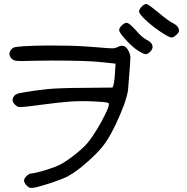

<svg xmlns="http://www.w3.org/2000/svg" viewBox="-20 -919 914 937"><path d="M763.7 -763.7Q748.5 -773.9 733.9 -784.7Q733.4 -785.6 732.4 -786.1Q710 -803.2 690.4 -821.3Q658.7 -851.6 658.7 -862.8Q658.7 -873.5 671.4 -886.7Q683.6 -899.4 693.8 -899.4Q698.2 -899.4 715.3 -887.7Q731.9 -875.5 752 -858.9Q771.5 -841.8 792 -826.7Q812 -811.5 821.3 -807.6Q837.4 -799.8 845.2 -790.5Q853.5 -780.8 853.5 -769Q853.5 -759.8 839.8 -748Q826.7 -735.8 816.4 -735.8Q811.5 -735.8 795.9 -744.1Q780.8 -752.4 763.7 -763.7ZM650.9 -673.8Q641.6 -679.7 631.3 -688.5Q620.6 -697.3 610.4 -707.5Q591.3 -726.6 576.2 -745.6Q561.5 -764.6 561.5 -772.5Q561.5 -782.2 574.2 -794.9Q587.4 -807.6 597.7 -807.6Q605.5 -807.6 619.1 -795.4Q632.8 -783.7 660.6 -752Q667 -745.1 676.8 -737.3Q687 -729.5 695.3 -725.1Q719.2 -712.9 723.6 -697.8Q724.6 -693.8 724.6 -690.4Q724.6 -678.7 712.9 -666.5Q700.2 -653.8 689 -654.8Q677.7 -656.2 650.9 -673.8ZM110.4 -13.2Q105 -18.6 101.1 -25.9Q97.2 -32.7 97.2 -37.1Q97.2 -47.9 110.4 -60.5Q123.5 -72.8 134.8 -72.8Q144 -72.8 168.9 -79.6Q193.8 -85.9 220.2 -94.7Q233.9 -99.6 246.6 -104Q259.8 -108.9 268.6 -113.3Q296.4 -126.5 341.3 -161.1Q385.7 -195.8 406.2 -220.2Q417.5 -233.9 430.2 -252Q442.9 -270.5 455.1 -290.5Q477.5 -327.6 494.6 -363.3Q511.7 -398.4 511.7 -411.1Q511.7 -417 500.5 -418.9Q488.8 -421.4 442.9 -423.8Q412.6 -425.3 384.3 -425.3Q355.5 -425.3 328.6 -423.8Q275.9 -420.4 180.7 -407.7Q154.8 -404.3 136.2 -401.9Q118.2 -399.4 106 -398.4Q88.4 -396.5 78.6 -396.5Q71.8 -396.5 68.8 -397.5Q61.5 -399.9 53.2 -408.2Q42 -419.4 41.5 -429.7Q40.5 -440.4 50.3 -452.1Q56.6 -459.5 73.2 -463.9Q90.3 -467.8 148.9 -476.6Q185.5 -481.4 214.4 -484.4Q243.2 -487.3 281.2 -488.3Q301.8 -489.3 326.7 -489.7Q351.6 -490.2 383.8 -490.2Q432.1 -490.7 529.3 -491.7Q530.8 -495.6 533.7 -503.9Q535.6 -508.8 537.6 -525.9Q540 -543 541 -562Q542 -577.6 543.9 -608.4Q521 -610.8 475.6 -615.7Q440.4 -619.6 379.4 -621.6Q318.4 -623.5 226.1 -623.5Q184.6 -623.5 155.8 -622.6Q127 -622.1 107.4 -621.6Q95.2 -621.1 85.4 -621.1Q66.4 -621.1 57.6 -622.6Q44.4 -624.5 35.2 -634.3Q25.9 -646 25.9 -656.2Q25.9 -666.5 35.2 -677.7Q42 -686 51.8 -688.5Q62 -690.9 95.2 -693.4Q142.6 -696.3 204.6 -696.8Q220.2 -696.8 235.8 -696.8Q282.2 -696.8 327.1 -695.8Q359.9 -694.8 389.6 -692.9Q419.4 -691.4 444.3 -689Q511.7 -683.1 527.3 -683.1Q542.5 -683.1 555.2 -689.9Q572.3 -699.2 585 -693.8Q586.4 -693.4 587.4 -692.9Q599.1 -687 608.4 -668.5Q615.2 -654.8 616.2 -642.6Q616.2 -641.1 616.2 -639.2Q616.2 -625 613.3 -587.4Q611.3 -562 608.9 -531.2Q606.4 -500 605 -481.9Q604 -469.2 598.6 -449.7Q593.3 -430.2 585 -406.7Q568.8 -362.8 545.4 -313.5Q522 -264.2 499 -229Q481 -201.2 446.8 -166.5Q412.1 -131.8 375.5 -102.5Q356 -86.9 337.4 -74.7Q318.4 -62 303.2 -54.7Q293.9 -50.3 280.3 -44.9Q266.1 -39.6 250 -33.7Q220.2 -22.9 189.5 -14.2Q158.7 -4.9 145 -2.9Q131.3 -1 125 -2.9Q118.7 -4.9 110.4 -13.2Z"/></svg>

Font: Casuwalt
Style: Regular
Weight: 400
Designer: Walter E Stewart
Version: 0.1